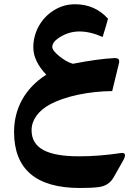

<svg xmlns="http://www.w3.org/2000/svg" viewBox="-20 -560 660 920"><path d="M358.9 189C208 189 131.3 151.4 131.3 63.5C131.3 14.2 165 -29.3 215.8 -57.6C293.5 -100.6 409.7 -122.6 517.6 -123.5L549.3 -253.9C554.7 -274.9 548.8 -282.2 527.8 -281.7C478 -279.3 411.6 -270.5 329.1 -254.4C307.1 -260.7 285.2 -273.4 263.2 -291.5C241.2 -309.6 230.5 -323.7 230.5 -335C230.5 -352.5 244.6 -369.1 272.5 -385.3C300.3 -401.4 329.6 -409.2 360.4 -409.2C395.5 -409.2 432.6 -400.4 471.7 -382.8C482.9 -417.5 491.2 -446.8 497.6 -470.2C456.1 -516.6 403.3 -539.6 339.4 -539.6C302.7 -539.6 269 -529.8 238.3 -510.7C176.3 -472.2 139.6 -405.3 139.6 -333C139.6 -289.6 160.2 -245.6 201.7 -202.1C100.6 -137.7 47.4 -41 47.4 71.8C47.4 251 152.8 340.8 363.3 340.8C401.9 340.8 431.6 339.4 453.6 336.4C486.3 332 510.3 315.9 525.4 288.1L570.8 208C581.1 189.5 585.9 169.4 559.6 173.3C491.2 183.6 424.3 189 358.9 189Z"/></svg>

Font: Sahel
Style: Bold
Weight: 700
Foundry: Saber Rastikerdar (saber.rastikerdar@gmail.com)
Version: Version 3.4.0